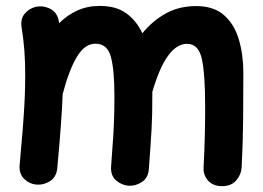

<svg xmlns="http://www.w3.org/2000/svg" viewBox="-20 -574 900 658"><path d="M47.4 -10.3Q59.6 -139.6 64 -222.2Q63.5 -226.6 64.5 -231.4Q66.4 -277.8 66.4 -315.9Q66.4 -362.3 63.5 -401.1Q60.5 -439.9 54.2 -479Q49.3 -508.8 64.5 -526.9Q79.6 -544.9 101.6 -550.3Q127 -556.2 151.9 -543.9Q176.8 -531.7 182.1 -499Q182.6 -496.6 182.6 -494.6Q210 -522 244.6 -537.8Q279.3 -553.7 322.3 -553.7Q378.4 -553.7 413.3 -528.1Q448.2 -502.4 467.8 -460Q502.9 -502.9 548.6 -528.1Q594.2 -553.2 651.9 -553.2Q712.4 -553.2 747.8 -522Q783.2 -490.7 798.6 -438.5Q814 -386.2 814 -323.7Q814 -245.6 813.2 -163.6Q812.5 -81.5 808.1 0.5Q806.6 24.4 789.6 44.2Q772.5 64 741.7 64Q710 64 693.1 44.9Q676.3 25.9 677.7 0.5Q680.7 -57.6 681.9 -108.2Q683.1 -158.7 683.1 -205.6Q683.1 -321.3 671.6 -372.6Q660.2 -423.8 621.1 -423.8Q549.8 -423.8 502 -258.8Q502 -252.9 502 -246.1Q502 -212.9 501.5 -186.3Q501 -159.7 499.5 -133.1Q498 -106.4 495.8 -73.7Q493.7 -41 490.2 4.4Q488.3 35.2 466.6 49.6Q444.8 64 420.4 62.5Q396.5 60.5 377.4 43.9Q358.4 27.3 360.8 -4.4Q365.2 -63 367.7 -101.1Q370.1 -139.2 371.1 -171.9Q372.1 -204.6 372.1 -246.1Q372.1 -336.4 359.6 -380.4Q347.2 -424.3 307.1 -424.3Q270 -424.3 242.9 -378.2Q215.8 -332 194.8 -251.5Q192.9 -200.2 188.2 -138.2Q183.6 -76.2 176.3 2Q173.3 33.2 150.9 47.1Q128.4 61 104 58.6Q80.1 56.2 62.3 38.6Q44.4 21 47.4 -10.3Z"/></svg>

Font: Mikhak Bold
Style: Regular
Weight: 700
Designer: Amin Abedi
Version: Version 3.3